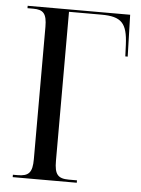

<svg xmlns="http://www.w3.org/2000/svg" viewBox="-52 -755 587 797"><g transform="rotate(5 241.5 -357.0)"><path d="M31 0H298V-10H264C218 -10 204 -27 204 -83V-704H339C423 -704 447 -678 451 -589L453 -540H463L458 -714H31V-704H55C97 -704 112 -689 112 -633V-82C112 -26 97 -10 50 -10H31Z"/></g></svg>

Font: Noto Serif Display Condensed
Style: Regular
Weight: 400
Width: 3
Designer: Monotype Design Team
Foundry: Monotype Imaging Inc.
Version: Version 2.009